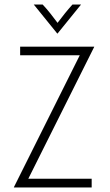

<svg xmlns="http://www.w3.org/2000/svg" viewBox="-20 -832 488 852"><path d="M41.7 0V-1.4L334 -586.8H69.4V-625H397.9V-623.6L105.6 -38.9H386.8V0ZM234 -683.3 129.9 -811.8H169.4Q187.5 -792.4 203.5 -772.2Q219.4 -752.1 235.4 -730.6Q251.4 -752.1 267.7 -772.2Q284 -792.4 301.4 -811.8H339.6L235.4 -683.3Z"/></svg>

Font: Afacad Flux ExtraLight
Style: Regular
Weight: 250
Designer: Kristian Moeller
Foundry: Dicotype
Version: Version 1.100